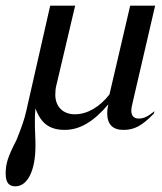

<svg xmlns="http://www.w3.org/2000/svg" viewBox="-50 -448 570 677"><path d="M497 -428H409L336 -115C301 -70 257 -45 214 -45C172 -45 145 -72 145 -114C145 -124 146 -137 148 -144L215 -428H127L42 -54C36 -27 26 1 8 46C-22 104 -30 129 -30 164C-30 195 -19 209 4 209C47 209 75 154 75 67C75 59 75 41 74 24C73 7 73 -7 73 -18C73 -36 73 -45 75 -66C94 -13 125 10 178 10C231 10 279 -18 332 -80C329 -66 328 -59 328 -49C328 -10 347 10 385 10C424 10 450 -4 492 -47L495 -56C470 -36 456 -30 439 -30C422 -30 413 -40 413 -58C413 -67 415 -74 419 -92Z"/></svg>

Font: STIXGeneral
Style: Italic
Weight: 400
Italic angle: -16.33°
Designer: MicroPress Inc., with final additions and corrections provided by Coen Hoffman, Elsevier (retired)
Version: Version 1.1.0